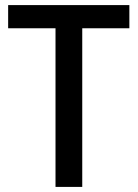

<svg xmlns="http://www.w3.org/2000/svg" viewBox="-20 -785 542 754"><path d="M303 -51H198V-674H12V-765H488V-674H303Z"/></svg>

Font: Noto Sans Tamil UI SemiCondensed Medium
Style: Regular
Weight: 500
Width: 4
Designer: Jelle Bosma - Monotype Design Team
Foundry: Monotype Imaging Inc.
Version: Version 2.004; ttfautohint (v1.8.4.7-5d5b)